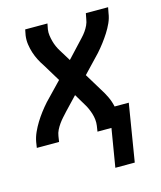

<svg xmlns="http://www.w3.org/2000/svg" viewBox="-106 -597 712 850"><g transform="rotate(-15 250.0 -172.5)"><path d="M317 175 346 0H282L286 -26Q288 -40 286.5 -54Q285 -68 281 -81Q277 -94 271.5 -106.5Q266 -119 259 -130L228 -182L172 -123Q162 -112 152 -101Q142 -90 133.5 -78Q125 -66 118.5 -53Q112 -40 110 -26L106 0H4L8 -26Q12 -48 21.5 -69Q31 -90 43 -109.5Q55 -129 69 -147.5Q83 -166 99 -184L177 -265L129 -344Q118 -360 109 -377.5Q100 -395 94 -413.5Q88 -432 85 -452.5Q82 -473 85 -494L90 -520H192L187 -494Q185 -480 187 -466Q189 -452 192.5 -439Q196 -426 201.5 -413.5Q207 -401 214 -390L246 -338L301 -397Q311 -408 321.5 -419Q332 -430 340.5 -442Q349 -454 355 -467Q361 -480 363 -494L368 -520H470L465 -494Q462 -472 452.5 -451Q443 -430 430.5 -410.5Q418 -391 404 -372.5Q390 -354 374 -336L297 -255L345 -176Q358 -156 368.5 -134Q379 -112 384 -88H449L406 175Z"/></g></svg>

Font: Iosevka Curly Semibold
Style: Italic
Weight: 600
Italic angle: -9°
Monospace: yes
Designer: Belleve Invis
Foundry: Belleve Invis
Version: Version 22.1.2; ttfautohint (v1.8.4)